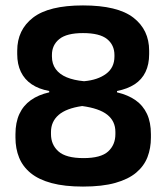

<svg xmlns="http://www.w3.org/2000/svg" viewBox="-20 -673 614 708"><path d="M286 15Q218 15 170.5 2.2Q123 -10.5 93.5 -34.5Q64 -58.5 50.5 -91.8Q37 -125 37 -165.5V-178Q37 -221.5 51.5 -252.8Q66 -284 93.8 -303.8Q121.5 -323.5 161.5 -332.5V-337.5Q123 -344.5 96.8 -362.2Q70.5 -380 57 -408Q43.5 -436 43.5 -473.5V-486Q43.5 -563 101.8 -608Q160 -653 286 -653Q413.5 -653 471.8 -608Q530 -563 530 -486V-473.5Q530 -435.5 516.5 -407.5Q503 -379.5 476.5 -362.2Q450 -345 411.5 -337.5V-332.5Q452 -323 479.8 -303.5Q507.5 -284 522 -253Q536.5 -222 536.5 -178V-165.5Q536.5 -126.5 523.8 -93.5Q511 -60.5 482 -36.2Q453 -12 405 1.5Q357 15 286 15ZM288 -90Q352 -90 378.8 -114.5Q405.5 -139 405.5 -178.5V-186.5Q405.5 -226 375.8 -249.8Q346 -273.5 283 -282Q224 -273.5 196 -249Q168 -224.5 168 -186.5V-178.5Q168 -139 195.8 -114.5Q223.5 -90 288 -90ZM290 -373.5Q340.5 -378 371.2 -400.8Q402 -423.5 402 -464.5V-470Q402 -507 374.8 -529Q347.5 -551 286 -551Q226 -551 198.8 -529Q171.5 -507 171.5 -470.5V-464.5Q171.5 -437.5 185.5 -418.2Q199.5 -399 225.8 -388Q252 -377 290 -373.5Z"/></svg>

Font: Anek Latin Medium SemiBold
Style: Regular
Weight: 600
Version: Version 1.003